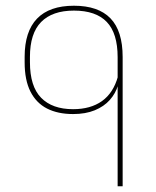

<svg xmlns="http://www.w3.org/2000/svg" viewBox="-20 -650 546 670"><path d="M408 -451Q408 -542 365.5 -586Q323 -630 238 -630Q152.5 -630 109.2 -585Q66 -540 66 -452V-432.5Q66 -370.5 86.2 -330.5Q106.5 -290.5 144.2 -271.2Q182 -252 235 -252Q278.5 -252 310.8 -265.2Q343 -278.5 363.2 -301.2Q383.5 -324 392 -353H393.5L391.5 -383Q375.5 -325.5 335.8 -297.2Q296 -269 235 -269Q162.5 -269 123.5 -308.8Q84.5 -348.5 84.5 -433V-451.5Q84.5 -533.5 123.5 -573.2Q162.5 -613 238 -613Q314.5 -613 352.5 -573.5Q390.5 -534 390.5 -450.5V0H408Z"/></svg>

Font: Anek Devanagari Thin
Style: Regular
Weight: 250
Designer: Kailash Malviya (Devanagari) & Yesha Goshar (Latin)
Foundry: Ek Type
Version: Version 1.003